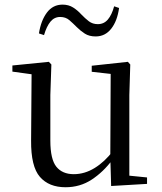

<svg xmlns="http://www.w3.org/2000/svg" viewBox="-20 -788 693 823"><path d="M260.9 14.6Q189.8 14.6 151.1 -29.8Q112.3 -74.2 113.3 -185.8L115.5 -483.7L137.7 -466.6L33.1 -481V-507.3L189.5 -523L200.2 -511.5L195.8 -380.4V-185.1Q195.8 -105.3 221.6 -73.3Q247.4 -41.4 296.3 -41.4Q342.8 -41.4 386.1 -68.1Q429.4 -94.9 464.9 -141.8L488.1 -103H461.7Q423.1 -51 373.2 -18.2Q323.3 14.6 260.9 14.6ZM456.4 9.3 452.8 -114.1V-115.5L454.4 -471.2L373.2 -480.3V-506.2L528.2 -523L538.4 -511.5L534.4 -380.4V-35L610.3 -27.4V0.2ZM146.9 -644.7Q155.5 -699.9 181.1 -734.1Q206.7 -768.2 248.1 -768.2Q274.1 -768.2 293.6 -755.8Q313.1 -743.3 327.6 -727.1Q345 -709 360.9 -696.8Q376.9 -684.5 399.3 -684.5Q425.5 -684.5 442.4 -704.4Q459.3 -724.3 469.3 -761L490.4 -753.8Q482.8 -698.2 456.8 -665Q430.8 -631.8 390.1 -631.8Q362.4 -631.8 343.7 -643.8Q325.1 -655.8 309.7 -671.2Q293.1 -687.9 277.3 -701.6Q261.4 -715.3 238 -715.3Q212.8 -715.3 196.3 -695.2Q179.7 -675 168.7 -637.5Z"/></svg>

Font: Noto Serif TC
Style: Regular
Weight: 200
Designer: Ryoko NISHIZUKA 西塚涼子 (kana & ideographs); Frank Grießhammer (Latin, Greek & Cyrillic); Wenlong ZHANG 张文龙 (bopomofo); San
Foundry: Adobe
Version: Version 2.001;hotconv 1.1.0;makeotfexe 2.6.0